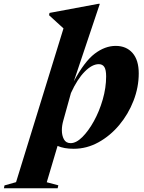

<svg xmlns="http://www.w3.org/2000/svg" viewBox="-154 -765 754 1004"><path d="M151 204 147.5 219.5H-133.5L-130.5 204.5L-70 187.5L178 -616.5Q164.5 -629 144 -647.5Q123.5 -666 102.5 -685.5L105 -697.5L360 -745H368L232 -339.5Q287.5 -443.5 341.2 -484.2Q395 -525 451 -525Q506.5 -525 539 -488Q571.5 -451 571.5 -381.5Q571.5 -308.5 544.2 -238.2Q517 -168 469.5 -111.2Q422 -54.5 360.8 -20.8Q299.5 13 231.5 13Q180.5 13 147 -2L90.5 188ZM177 -134.5Q169.5 -108.5 169.5 -84Q169.5 -56.5 180.2 -36.5Q191 -16.5 215.5 -16.5Q244.5 -16.5 276.5 -48.2Q308.5 -80 337 -131.5Q365.5 -183 383.2 -244.5Q401 -306 401 -365.5Q401 -400 391.5 -414.8Q382 -429.5 362.5 -429.5Q327.5 -429.5 288.8 -390.2Q250 -351 217 -278.5Z"/></svg>

Font: Newsreader Display
Style: Bold Italic
Weight: 700
Italic angle: -17°
Designer: Hugues Gentile
Foundry: Production Type
Version: Version 1.001